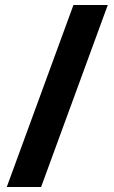

<svg xmlns="http://www.w3.org/2000/svg" viewBox="-20 -740 455 766"><path d="M410 -720 144 6H7L273 -720Z"/></svg>

Font: Noto Sans Cherokee
Style: Bold
Weight: 700
Designer: Monotype Design Team
Foundry: Monotype Imaging Inc.
Version: Version 2.001; ttfautohint (v1.8.4.7-5d5b)